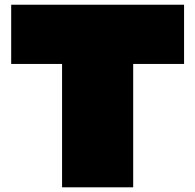

<svg xmlns="http://www.w3.org/2000/svg" viewBox="-20 -800 833 820"><path d="M27.8 -779.8H766.1V-526.9H548.8V0H245.1V-526.9H27.8Z"/></svg>

Font: Rammetto One
Style: Regular
Weight: 400
Designer: Vernon Adams
Foundry: Vernon Adams
Version: Version 1.100; ttfautohint (v1.8.4.7-5d5b)